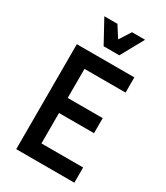

<svg xmlns="http://www.w3.org/2000/svg" viewBox="-220 -999 947 1093"><g transform="rotate(30 253.5 -453.0)"><path d="M75 0V-690H453V-590H183V-399H413V-300H183V-100H457V0ZM399 -906 316 -756H213L131 -906H217L265 -831L313 -906Z"/></g></svg>

Font: Radio Canada Condensed Medium
Style: Regular
Weight: 500
Width: 3
Designer: Charles Daoud, Etienne Aubert Bonn, Alexandre Saumier Demers, Jacques Le Bailly
Foundry: Radio-Canada
Version: Version 2.104; ttfautohint (v1.8.4.7-5d5b);gftools[0.9.28.de